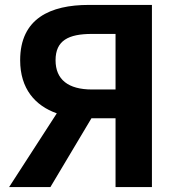

<svg xmlns="http://www.w3.org/2000/svg" viewBox="-20 -761 729 781"><path d="M354 -397C258 -397 206 -437 206 -516C206 -596 258 -623 354 -623H450V-397ZM17 0H185L352 -280H450V0H598V-741H341C185 -741 62 -686 62 -516C62 -400 123 -331 211 -300Z"/></svg>

Font: Noto Sans Mono CJK SC
Style: Bold
Weight: 700
Designer: Ryoko NISHIZUKA 西塚涼子 (kana, bopomofo & ideographs); Paul D. Hunt (Latin, Greek & Cyrillic); Sandoll Communications 산돌커뮤니
Foundry: Adobe
Version: Version 2.004;hotconv 1.0.118;makeotfexe 2.5.65603